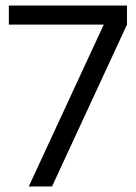

<svg xmlns="http://www.w3.org/2000/svg" viewBox="-20 -674 491 694"><path d="M168 0H84L355 -585H12V-654H439V-585Z"/></svg>

Font: Hind Madurai
Style: Regular
Weight: 400
Designer: Jyotish Sonowal
Foundry: Indian Type Foundry
Version: Version 1.001;PS 1.0;hotconv 1.0.86;makeotf.lib2.5.63406; tt